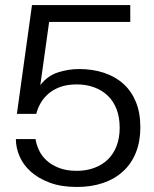

<svg xmlns="http://www.w3.org/2000/svg" viewBox="-20 -732 610 762"><path d="M285 10Q223 10 177.5 -7Q132 -24 102 -51Q72 -78 57.5 -112Q43 -146 43 -180H121Q124 -160 134 -137.5Q144 -115 163.5 -96.5Q183 -78 213 -66Q243 -54 285 -54Q322 -54 353.5 -65.5Q385 -77 407.5 -98.5Q430 -120 442.5 -152Q455 -184 455 -225Q455 -267 442.5 -299Q430 -331 407.5 -352.5Q385 -374 353.5 -385.5Q322 -397 285 -397Q246 -397 218 -386.5Q190 -376 171 -359Q152 -342 140.5 -321.5Q129 -301 124 -280H47L107 -712H497V-645H175L140 -394Q168 -431 209.5 -444.5Q251 -458 294 -458Q348 -458 393 -443Q438 -428 470 -399Q502 -370 519.5 -327Q537 -284 537 -227Q537 -171 519.5 -127Q502 -83 469 -52.5Q436 -22 389.5 -6Q343 10 285 10Z"/></svg>

Font: Firefly Display
Style: Regular
Weight: 400
Designer: Colophon Foundry, Jonny Pinhorn
Foundry: Colophon Foundry
Version: Version 1.200; ttfautohint (v1.8.3)